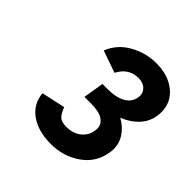

<svg xmlns="http://www.w3.org/2000/svg" viewBox="-126 -906 632 632"><g transform="rotate(45 190.0 -590.0)"><path d="M59 -472 142 -490Q149 -470 159 -459.5Q169 -449 192 -449Q227 -449 248 -468.5Q269 -488 269 -518Q269 -537 251 -549Q233 -561 196 -561H165L168 -578L177 -633H201Q241 -633 265 -647Q289 -661 292 -689Q294 -706 281.5 -718.5Q269 -731 247 -731Q202 -731 179 -687L102 -714Q120 -759 163 -783Q206 -807 254 -807Q310 -807 345 -778.5Q380 -750 380 -705Q380 -666 357.5 -638.5Q335 -611 297 -596Q324 -581 339.5 -558Q355 -535 355 -507Q355 -501 353 -489Q344 -435 299 -404Q254 -373 197 -373Q137 -373 100 -399.5Q63 -426 59 -472Z"/></g></svg>

Font: Oak Sans Semibold
Style: Italic
Weight: 600
Italic angle: -9.49998°
Foundry: Erik Kennedy, Walven
Version: Version 1.000